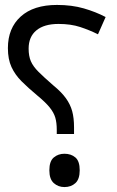

<svg xmlns="http://www.w3.org/2000/svg" viewBox="-20 -744 474 778"><path d="M210 -201V-218Q210 -247 204 -267.5Q198 -288 181 -309Q164 -330 130 -358Q94 -388 67.5 -414.5Q41 -441 26.5 -472.5Q12 -504 12 -549Q12 -630 64 -677Q116 -724 211 -724Q271 -724 319.5 -710Q368 -696 408 -675L377 -605Q343 -622 305 -634.5Q267 -647 217 -647Q159 -647 127.5 -621Q96 -595 96 -547Q96 -517 105 -496Q114 -475 136 -453Q158 -431 196 -398Q229 -371 247 -346Q265 -321 272.5 -293.5Q280 -266 280 -228V-201ZM241 14Q216 14 198 -2Q180 -18 180 -54Q180 -91 198 -106Q216 -121 241 -121Q268 -121 285.5 -106Q303 -91 303 -54Q303 -18 285.5 -2Q268 14 241 14Z"/></svg>

Font: Noto Sans Arabic SemiCondensed
Style: Regular
Weight: 400
Width: 4
Designer: Monotype Design Team, Nadine Chahine, Nizar Qandah and Khaled Hosny
Foundry: Monotype Imaging Inc.
Version: Version 2.012